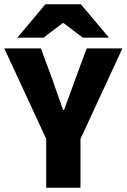

<svg xmlns="http://www.w3.org/2000/svg" viewBox="-29 -877 592 897"><path d="M187 0V-228L-9 -651H162L215 -508Q228 -471 240 -436Q252 -401 266 -363H270Q284 -401 297 -436Q310 -471 323 -508L376 -651H543L347 -228V0ZM52 -701 183 -857H349L480 -701H358L268 -769H264L174 -701Z"/></svg>

Font: Source Sans 3 ExtraBold
Style: Regular
Weight: 800
Designer: Paul D. Hunt
Foundry: Adobe
Version: Version 3.052;hotconv 1.1.0;makeotfexe 2.6.0